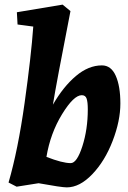

<svg xmlns="http://www.w3.org/2000/svg" viewBox="-20 -790 554 831"><path d="M421 -507Q461 -507 481 -462Q501 -417 501 -342Q501 -267 467.5 -180Q434 -93 379.5 -36Q325 21 269 21Q246 21 147 3L52 18L17 0Q58 -141 86.5 -344.5Q115 -548 124 -675L56 -684L53 -737L251 -770L285 -742Q223 -425 209 -337Q254 -415 308.5 -461Q363 -507 421 -507ZM286 -84Q313 -84 336.5 -157Q360 -230 360 -317Q360 -348 355 -363Q350 -378 334 -378Q299 -378 248.5 -295.5Q198 -213 181 -111Q250 -84 286 -84Z"/></svg>

Font: Andada
Style: Bold Italic
Weight: 700
Italic angle: -8.29999°
Designer: Carolina Giovagnoli
Foundry: Carolina Giovagnoli
Version: Version 1.003